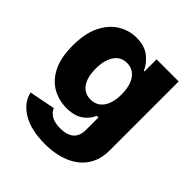

<svg xmlns="http://www.w3.org/2000/svg" viewBox="-206 -695 1053 1053"><g transform="rotate(45 320.0 -168.5)"><path d="M307.6 215.8Q199.7 215.8 133.5 176Q67.4 136.2 53.2 71.3L204.1 41.5Q211.4 64 236.8 79.8Q262.2 95.7 307.1 95.7Q358.4 95.7 385.7 72.5Q413.1 49.3 413.1 1V-95.2H400.4Q385.3 -57.6 349.1 -32.5Q313 -7.3 252.4 -7.3Q192.9 -7.3 143.3 -35.2Q93.8 -63 64 -121.8Q34.2 -180.7 34.2 -272.9Q34.2 -369.1 64.9 -430.9Q95.7 -492.7 145.3 -522.7Q194.8 -552.7 252 -552.7Q316.4 -552.7 354.5 -521.2Q392.6 -489.7 408.2 -452.1H413.1V-545.9H584.5V-13.2Q584.5 62.5 549.6 113.3Q514.6 164.1 452.1 189.9Q389.6 215.8 307.6 215.8ZM312.5 -133.8Q360.4 -133.8 387 -170.9Q413.6 -208 413.6 -273.4Q413.6 -339.8 387.2 -378.7Q360.8 -417.5 312.5 -417.5Q264.6 -417.5 238.8 -378.2Q212.9 -338.9 212.9 -273.4Q212.9 -208 238.8 -170.9Q264.6 -133.8 312.5 -133.8Z"/></g></svg>

Font: Inter Extra Bold
Style: Regular
Weight: 800
Designer: Rasmus Andersson
Foundry: rsms
Version: Version 4.000;git-3c8e0fc